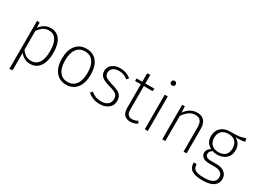

<svg xmlns="http://www.w3.org/2000/svg" viewBox="-45 -1527 3365 2513"><g transform="rotate(30 1638.0 -270.5)"><path d="M504 -264Q504 -136 453 -62.5Q402 11 308 11Q259 11 220 -10.5Q181 -32 155 -66V195L109 203V-522H149L152 -443Q182 -485 223 -508.5Q264 -532 315 -532Q408 -532 456 -462.5Q504 -393 504 -264ZM455 -264Q455 -378 418.5 -435.5Q382 -493 310 -493Q260 -493 224 -468.5Q188 -444 155 -399V-114Q213 -30 301 -30Q376 -30 415.5 -89.5Q455 -149 455 -264Z M1070 -263Q1070 -135 1012 -62Q954 11 853 11Q752 11 694.5 -61.5Q637 -134 637 -260Q637 -387 695.5 -459.5Q754 -532 854 -532Q956 -532 1013 -461.5Q1070 -391 1070 -263ZM685 -260Q685 -149 729 -89Q773 -29 853 -29Q932 -29 977 -89Q1022 -149 1022 -263Q1022 -375 978 -433.5Q934 -492 854 -492Q775 -492 730 -432.5Q685 -373 685 -260Z M1529 -475 1505 -444Q1470 -470 1438.5 -481.5Q1407 -493 1368 -493Q1313 -493 1279 -467.5Q1245 -442 1245 -398Q1245 -358 1274 -336Q1303 -314 1376 -294Q1466 -270 1504 -236.5Q1542 -203 1542 -138Q1542 -70 1491 -29.5Q1440 11 1360 11Q1301 11 1258 -6.5Q1215 -24 1177 -56L1203 -86Q1240 -57 1276 -43Q1312 -29 1360 -29Q1420 -29 1457 -57.5Q1494 -86 1494 -137Q1494 -171 1482 -192Q1470 -213 1440 -227.5Q1410 -242 1353 -258Q1269 -280 1233 -312Q1197 -344 1197 -398Q1197 -457 1245 -494.5Q1293 -532 1366 -532Q1413 -532 1452.5 -518Q1492 -504 1529 -475Z M1930 -21Q1880 11 1822 11Q1765 11 1732.5 -23Q1700 -57 1700 -123V-483H1613V-522H1700V-649L1746 -654V-522H1884L1878 -483H1746V-126Q1746 -30 1827 -30Q1869 -30 1911 -54Z M2085 0H2039V-522H2085ZM2098 -709Q2098 -694 2088 -684Q2078 -674 2062 -674Q2046 -674 2036 -684Q2026 -694 2026 -709Q2026 -724 2036 -734Q2046 -744 2062 -744Q2078 -744 2088 -734Q2098 -724 2098 -709Z M2671 -372V0H2625V-366Q2625 -432 2599.5 -463Q2574 -494 2522 -494Q2469 -494 2427.5 -464.5Q2386 -435 2349 -381V0H2303V-522H2343L2347 -429Q2421 -532 2528 -532Q2599 -532 2635 -490.5Q2671 -449 2671 -372Z M3261 -516Q3216 -502 3119 -501Q3207 -459 3207 -355Q3207 -278 3157 -231.5Q3107 -185 3022 -185Q2984 -185 2953 -196Q2932 -185 2920.5 -168Q2909 -151 2909 -132Q2909 -74 2997 -74H3083Q3158 -74 3202 -38.5Q3246 -3 3246 55Q3246 126 3191 164.5Q3136 203 3026 203Q2912 203 2861.5 168.5Q2811 134 2811 56H2855Q2856 96 2872 119Q2888 142 2924.5 152.5Q2961 163 3026 163Q3199 163 3199 58Q3199 15 3166.5 -9Q3134 -33 3076 -33H2991Q2930 -33 2897 -58.5Q2864 -84 2864 -123Q2864 -174 2921 -210Q2876 -233 2855 -269Q2834 -305 2834 -358Q2834 -436 2885 -484Q2936 -532 3021 -532Q3119 -531 3161.5 -538Q3204 -545 3246 -562ZM2881 -358Q2881 -293 2919 -257Q2957 -221 3021 -221Q3088 -221 3124 -256Q3160 -291 3160 -356Q3160 -421 3125 -458Q3090 -495 3022 -495Q2952 -495 2916.5 -458Q2881 -421 2881 -358Z"/></g></svg>

Font: FiraGO ExtraLight
Style: Regular
Weight: 200
Designer: bBox Type
Foundry: bBox Type GmbH
Version: Version 1.001